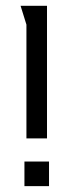

<svg xmlns="http://www.w3.org/2000/svg" viewBox="-20 -636 248 656"><path d="M140.6 -616.2V-163.1H70.3V-551.8L50.3 -616.2ZM147.5 -84V0H63.5V-84Z"/></svg>

Font: Aubrey
Style: Regular
Weight: 400
Designer: Gayaneh Bagdasaryan | Cyreal.org
Foundry: Gayaneh Bagdasaryan | Cyreal.org
Version: Version 1.000